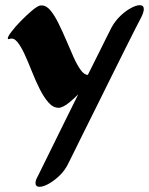

<svg xmlns="http://www.w3.org/2000/svg" viewBox="-20 -721 575 741"><path d="M224 -310Q214 -305 206 -305Q185 -305 167 -325.5Q149 -346 133 -378Q117 -410 103 -445.5Q89 -481 75 -511.5Q61 -542 47 -559Q33 -576 18 -571Q10 -568 10 -573Q10 -580 24.5 -599Q39 -618 60 -639.5Q81 -661 101 -678Q121 -695 132 -699Q135 -700 141 -700Q159 -700 175 -680.5Q191 -661 206 -630.5Q221 -600 235.5 -566Q250 -532 263.5 -501.5Q277 -471 291 -451.5Q305 -432 319 -432Q343 -479 362.5 -519Q382 -559 395 -584.5Q408 -610 411 -616Q425 -641 445 -660Q465 -679 485.5 -690Q506 -701 519 -701Q535 -701 535 -686Q535 -674 525 -654Q520 -645 503 -611.5Q486 -578 461.5 -529Q437 -480 408.5 -422.5Q380 -365 352 -308.5Q324 -252 300 -204Q276 -156 261 -125Q246 -94 243 -89Q231 -64 210.5 -44Q190 -24 168.5 -12Q147 0 133 0Q117 0 117 -15Q117 -26 127 -43Q127 -43 140.5 -70.5Q154 -98 176.5 -143.5Q199 -189 226.5 -245Q254 -301 282 -357Q266 -341 250.5 -328Q235 -315 224 -310Z"/></svg>

Font: Ga Maamli
Style: Regular
Weight: 400
Designer: Afotey Clement Nii Odai, Ama Asantewa Diaka, David Abbey-Thompson
Foundry: Sorkin Type Co.
Version: Version 1.000; ttfautohint (v1.8.4.7-5d5b)